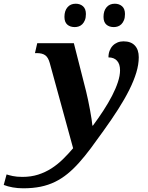

<svg xmlns="http://www.w3.org/2000/svg" viewBox="-188 -767 794 1027"><path d="M78.1 -430.2Q69.8 -460 54 -471.4Q38.1 -482.9 8.8 -482.9H-1L11.2 -536.1H207L272.9 -276.9Q277.8 -257.3 283.2 -231.2Q288.6 -205.1 293.5 -179Q298.3 -152.8 301.8 -130.1Q305.2 -107.4 306.2 -95.2H309.1Q338.9 -135.3 365.2 -175.8Q391.6 -216.3 411.4 -254.6Q431.2 -293 442.6 -327.6Q454.1 -362.3 454.1 -391.1Q454.1 -424.8 437.7 -442.4Q421.4 -460 392.1 -460Q392.1 -479.5 398.2 -495.4Q404.3 -511.2 415 -522.5Q425.8 -533.7 440.4 -539.8Q455.1 -545.9 472.2 -545.9Q512.7 -545.9 533.4 -523.4Q554.2 -501 554.2 -460.9Q554.2 -421.9 541 -378.4Q527.8 -335 503.4 -286.1Q479 -237.3 444.1 -182.6Q409.2 -127.9 365.2 -66.9Q329.1 -16.1 297.4 26.4Q265.6 68.8 235.1 103Q204.6 137.2 173.1 162.8Q141.6 188.5 106.2 205.8Q70.8 223.1 29.1 231.7Q-12.7 240.2 -64 240.2Q-92.8 240.2 -119.9 235.4Q-147 230.5 -168 222.2L-152.8 166Q-141.1 169.9 -119.9 174.6Q-98.6 179.2 -67.9 179.2Q-22 179.2 16.1 167Q54.2 154.8 86.7 134Q119.1 113.3 147.7 85.4Q176.3 57.6 203.1 25.9ZM271.5 -691.9Q271.5 -672.4 266.1 -659.2Q260.7 -646 252.4 -637.7Q244.1 -629.4 233.4 -625.7Q222.7 -622.1 211.9 -622.1Q187 -622.1 171.9 -635.5Q156.7 -648.9 156.7 -676.8Q156.7 -709 172.9 -728Q189 -747.1 216.8 -747.1Q240.7 -747.1 256.1 -733.4Q271.5 -719.7 271.5 -691.9ZM480.5 -691.9Q480.5 -672.4 475.1 -659.2Q469.7 -646 461.4 -637.7Q453.1 -629.4 442.4 -625.7Q431.6 -622.1 420.9 -622.1Q396 -622.1 380.9 -635.5Q365.7 -648.9 365.7 -676.8Q365.7 -709 381.8 -728Q397.9 -747.1 425.8 -747.1Q449.7 -747.1 465.1 -733.4Q480.5 -719.7 480.5 -691.9Z"/></svg>

Font: Droid Serif
Style: Bold Italic
Weight: 700
Italic angle: -12°
Designer: Monotype Design team
Foundry: Monotype Imaging Inc.
Version: Version 1.03